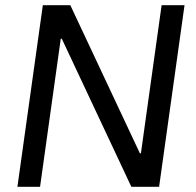

<svg xmlns="http://www.w3.org/2000/svg" viewBox="-20 -720 755 740"><path d="M691.2 -700 593.2 0H486.3L218.2 -570.7H214.2L134.4 0H47.1L145.1 -700H251L519.1 -129.3H523.1L602.9 -700Z"/></svg>

Font: Pathway Extreme 8pt Thin 12pt
Style: Italic
Weight: 100
Italic angle: -8°
Version: Version 1.001;gftools[0.9.26]